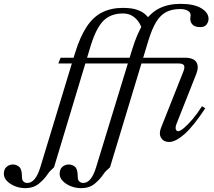

<svg xmlns="http://www.w3.org/2000/svg" viewBox="-219 -731 1111 998"><path d="M-87 247Q-115 247 -140.5 237Q-166 227 -182.5 210Q-199 193 -199 173Q-199 148 -184.5 136Q-170 124 -152 124Q-134 124 -119.5 136Q-105 148 -105 187Q-105 205 -97 212.5Q-89 220 -77 220Q-34 220 -9 137L170 -452Q197 -540 231.5 -592Q266 -644 312.5 -667Q359 -690 419 -690Q465 -690 492.5 -680.5Q520 -671 536 -656.5Q552 -642 565 -625L520 -573Q517 -592 504.5 -612.5Q492 -633 471 -647Q450 -661 420 -661Q358 -661 320 -624.5Q282 -588 253 -495L62 138Q57 144 47 152.5Q37 161 26 178Q10 202 -18 224.5Q-46 247 -87 247ZM84 -401 96 -431H420L407 -401ZM203 247Q175 247 149.5 237Q124 227 107.5 210Q91 193 91 173Q91 148 105.5 136Q120 124 138 124Q157 124 171 136Q185 148 185 187Q185 205 193.5 212.5Q202 220 214 220Q256 220 281 137L467 -471Q494 -560 528.5 -612.5Q563 -665 610 -688Q657 -711 719 -711Q790 -711 827.5 -688Q865 -665 865 -633Q865 -618 855 -604Q845 -590 822 -590Q796 -590 783 -602Q770 -614 770 -634Q770 -639 771 -644.5Q772 -650 772 -652Q772 -667 756.5 -675.5Q741 -684 718 -684Q676 -684 646 -669Q616 -654 593.5 -618Q571 -582 551 -516L353 138Q348 144 337.5 152.5Q327 161 316 178Q300 202 272.5 224.5Q245 247 203 247ZM660 7Q632 7 619 -13.5Q606 -34 617 -64L734 -359Q743 -382 737 -391.5Q731 -401 710 -401H374L386 -431H741Q788 -431 802 -407.5Q816 -384 801 -346L700 -91Q691 -69 695 -59Q699 -49 706 -49Q717 -49 737 -65.5Q757 -82 782 -111.5Q807 -141 831 -179L848 -168Q785 -73 739 -33Q693 7 660 7Z"/></svg>

Font: Ibarra Real Nova Medium
Style: Italic
Weight: 500
Italic angle: -22°
Designer: Jose Maria Ribagorda & Octavio Pardo
Foundry: Octavio Pardo
Version: Version 2.000